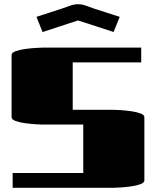

<svg xmlns="http://www.w3.org/2000/svg" viewBox="-20 -891 735 911"><path d="M650 -665V-595H325V-370H520Q529 -370 552 -368.5Q575 -367 601 -363.5Q627 -360 646 -353Q665 -346 665 -335V-35Q665 -24 646 -17Q627 -10 601 -6.5Q575 -3 552 -1.5Q529 0 520 0H40V-70H375V-300H180Q171 -300 148 -301.5Q125 -303 99 -306.5Q73 -310 54 -317Q35 -324 35 -335V-630Q35 -641 54 -648Q73 -655 99 -658.5Q125 -662 148 -663.5Q171 -665 180 -665ZM182 -739 153 -811 276 -851Q293 -857 312.5 -864Q332 -871 350 -871Q369 -871 388 -864Q407 -857 424 -851L548 -811L519 -739Q476 -753 434 -767Q392 -781 350 -794Z"/></svg>

Font: Gajraj One
Style: Regular
Weight: 400
Designer: Saurabh Sharma
Foundry: Saurabh Sharma
Version: Version 1.000